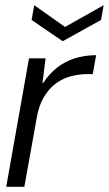

<svg xmlns="http://www.w3.org/2000/svg" viewBox="-20 -721 420 741"><path d="M4 0 92 -496H156L144 -401H147Q169 -435 199 -459Q229 -483 267.5 -495.5Q306 -508 351 -508L338 -435H319Q285 -435 253 -426.5Q221 -418 194.5 -398Q168 -378 148.5 -345Q129 -312 121 -262L74 0ZM380 -701 370 -644 222 -562 102 -644 112 -701 231 -617Z"/></svg>

Font: DM Sans 36pt Light
Style: Italic
Weight: 300
Italic angle: -10°
Designer: Colophon Foundry, Jonny Pinhorn
Foundry: Colophon Foundry
Version: Version 4.004;gftools[0.9.30]